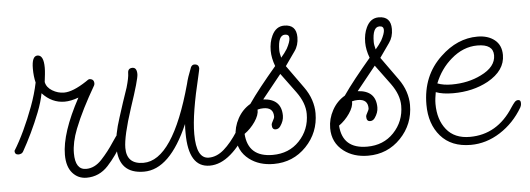

<svg xmlns="http://www.w3.org/2000/svg" viewBox="-41 -613 2040 739"><g transform="rotate(-5 979.0 -243.5)"><path d="M268 10Q235 10 213.5 -14.5Q192 -39 192 -85Q192 -169 263 -300Q233 -289 209 -289Q160 -289 123 -329Q117 -296 101.5 -256.5Q86 -217 68 -179.5Q50 -142 34 -114Q30 -106 24 -104Q18 -102 15 -102Q0 -102 0 -117Q20 -149 40 -191.5Q60 -234 77.5 -281Q95 -328 104 -372Q98 -396 98 -426Q98 -475 120 -475Q144 -475 144 -426Q144 -415 142.5 -401Q141 -387 139 -371Q143 -350 164.5 -337Q186 -324 210 -324Q244 -324 297 -359Q308 -367 310 -367Q329 -367 329 -349Q329 -347 328.5 -345Q328 -343 327 -341Q302 -298 282 -258.5Q262 -219 247 -181Q227 -130 227 -88Q227 -24 269 -24Q302 -24 329.5 -53.5Q357 -83 379 -117Q384 -125 393.5 -138Q403 -151 410 -151Q415 -151 417.5 -149Q420 -147 420 -139Q420 -134 417.5 -125Q415 -116 413 -114Q386 -65 351.5 -27.5Q317 10 268 10Z M490 6Q392 6 392 -97Q392 -143 414 -210Q423 -238 432 -266Q441 -294 451 -322Q462 -360 462 -377Q462 -396 480 -396Q497 -396 497 -370Q497 -350 461 -243Q426 -136 426 -91Q426 -28 491 -28Q605 -28 684 -316Q689 -339 705 -379Q710 -388 718 -388Q736 -388 736 -371Q736 -368 730 -342Q713 -272 704 -217Q695 -162 695 -121Q695 -26 743 -26Q774 -26 802 -50.5Q830 -75 857 -117Q863 -126 870 -133Q877 -140 883 -140Q897 -140 897 -132Q897 -129 895 -122.5Q893 -116 891 -114Q866 -64 826 -29.5Q786 5 744 5Q662 5 662 -128Q662 -136 662 -145Q662 -154 663 -163Q590 6 490 6Z M990 20Q934 20 896 -9Q853 -42 853 -98Q853 -134 871 -167Q889 -200 920 -218Q940 -247 967 -281Q994 -315 1028 -355Q1016 -387 1016 -415Q1016 -448 1028 -473Q1044 -507 1076 -507Q1123 -507 1123 -458Q1123 -427 1107 -405L1069 -351L1132 -263Q1150 -238 1158.5 -212Q1167 -186 1167 -161Q1167 -86 1116 -33Q1065 20 990 20ZM1054 -385Q1068 -401 1078 -417Q1092 -443 1092 -457Q1092 -472 1076 -472Q1049 -472 1049 -414Q1049 -407 1050.5 -400Q1052 -393 1054 -385ZM989 -15Q1052 -15 1092 -57Q1133 -100 1133 -161Q1133 -203 1101 -247L1045 -323L971 -231Q1041 -227 1041 -162Q1041 -142 1027 -122Q1020 -112 1009 -112Q995 -112 995 -130Q995 -136 1001 -146Q1007 -156 1007 -162Q1007 -197 969 -197Q957 -197 946 -194Q947 -173 929.5 -147.5Q912 -122 888 -105Q894 -15 989 -15Z M1355 20Q1299 20 1261 -9Q1218 -42 1218 -98Q1218 -134 1236 -167Q1254 -200 1285 -218Q1305 -247 1332 -281Q1359 -315 1393 -355Q1381 -387 1381 -415Q1381 -448 1393 -473Q1409 -507 1441 -507Q1488 -507 1488 -458Q1488 -427 1472 -405L1434 -351L1497 -263Q1515 -238 1523.5 -212Q1532 -186 1532 -161Q1532 -86 1481 -33Q1430 20 1355 20ZM1419 -385Q1433 -401 1443 -417Q1457 -443 1457 -457Q1457 -472 1441 -472Q1414 -472 1414 -414Q1414 -407 1415.5 -400Q1417 -393 1419 -385ZM1354 -15Q1417 -15 1457 -57Q1498 -100 1498 -161Q1498 -203 1466 -247L1410 -323L1336 -231Q1406 -227 1406 -162Q1406 -142 1392 -122Q1385 -112 1374 -112Q1360 -112 1360 -130Q1360 -136 1366 -146Q1372 -156 1372 -162Q1372 -197 1334 -197Q1322 -197 1311 -194Q1312 -173 1294.5 -147.5Q1277 -122 1253 -105Q1259 -15 1354 -15Z M1752 13Q1677 13 1636 -34Q1595 -81 1595 -156Q1595 -268 1670 -338Q1735 -400 1813 -400Q1854 -400 1879.5 -379.5Q1905 -359 1905 -321Q1905 -261 1837 -223Q1778 -191 1702 -191Q1661 -191 1635 -201Q1633 -190 1631.5 -178.5Q1630 -167 1630 -156Q1630 -95 1661 -56.5Q1692 -18 1751 -18Q1857 -18 1920 -117Q1928 -129 1934 -136Q1940 -143 1948 -143Q1958 -143 1958 -131Q1958 -124 1956.5 -120Q1955 -116 1954 -114Q1920 -56 1866 -21.5Q1812 13 1752 13ZM1699 -225Q1763 -225 1813 -250Q1871 -278 1871 -323Q1871 -366 1810 -366Q1755 -366 1708 -325Q1666 -289 1644 -234Q1667 -225 1699 -225Z"/></g></svg>

Font: Send Flowers
Style: Regular
Weight: 400
Designer: Robert E. Leuschke
Foundry: Robert E. Leuschke
Version: Version 1.010; ttfautohint (v1.8.4.7-5d5b)